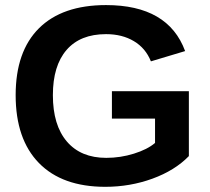

<svg xmlns="http://www.w3.org/2000/svg" viewBox="-20 -718 818 748"><path d="M394 -103Q449.2 -103 501.7 -119.4Q554.2 -135.7 584 -161.1V-255.9H416V-362.8H715.8V-109.9Q661.1 -53.7 574 -22Q486.8 9.8 390.1 9.8Q222.2 9.8 131.6 -83Q41 -175.8 41 -347.2Q41 -517.6 131.8 -607.9Q222.7 -698.2 393.1 -698.2Q635.3 -698.2 701.2 -519L567.9 -479Q547.4 -530.3 501.7 -557.6Q456.1 -585 393.1 -585Q292.5 -585 239.3 -523.4Q186 -461.9 186 -347.2Q186 -230.5 240.5 -166.7Q294.9 -103 394 -103Z"/></svg>

Font: Libra Sans Modern
Style: Bold
Weight: 700
Foundry: Stefan Peev, Context Ltd
Version: Version 1.000